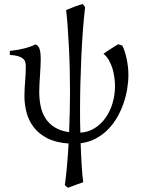

<svg xmlns="http://www.w3.org/2000/svg" viewBox="-20 -687 700 944"><path d="M581.5 -462.9Q588.9 -448.2 594.2 -430.4Q599.6 -412.6 603.5 -393.6Q607.4 -374.5 609.4 -355.5Q611.3 -336.4 611.3 -318.8Q611.3 -285.2 605.2 -248.8Q599.1 -212.4 586.7 -176.8Q574.2 -141.1 554.9 -108.2Q535.6 -75.2 509.5 -49.1Q483.4 -22.9 450.2 -5.4Q417 12.2 376.5 17.1Q378.4 75.7 381.6 126.5Q384.8 177.2 389.2 209Q373.5 214.4 352.5 221.9Q331.5 229.5 314.5 236.3Q309.1 233.4 306.4 230.7Q303.7 228 298.8 222.7Q304.7 181.2 309.3 129.2Q314 77.1 317.4 18.6Q254.4 14.2 212.6 -7.3Q170.9 -28.8 146 -61.3Q121.1 -93.8 110.6 -133.8Q100.1 -173.8 100.1 -214.4Q100.1 -231 101.1 -249.5Q102.1 -268.1 103.5 -287.1Q105 -306.2 106 -325.2Q106.9 -344.2 106.9 -361.8Q106.9 -373 104 -382.6Q101.1 -392.1 92.5 -399.2Q84 -406.2 68.6 -410.9Q53.2 -415.5 28.3 -417V-436.5Q70.8 -441.4 101.8 -449.5Q132.8 -457.5 154.8 -468.8Q160.6 -466.3 165.3 -461.9Q169.9 -457.5 173.3 -449.5Q176.8 -441.4 178.5 -428Q180.2 -414.6 180.2 -394Q180.2 -375.5 179 -355.2Q177.7 -335 176.5 -314.5Q175.3 -293.9 174.1 -274.2Q172.9 -254.4 172.9 -236.3Q172.9 -199.2 179.7 -165.8Q186.5 -132.3 203.4 -105.7Q220.2 -79.1 248.5 -61.3Q276.9 -43.5 319.8 -37.1Q321.8 -86.9 323 -137.5Q324.2 -188 324.2 -238.8Q324.2 -289.1 323 -343Q321.8 -397 319.1 -449.7Q316.4 -502.4 313 -550.8Q309.6 -599.1 305.2 -637.7Q329.1 -647.9 348.9 -655Q368.7 -662.1 385.7 -667.5Q389.2 -664.6 393.3 -659.4Q397.5 -654.3 398.4 -650.9Q392.6 -602.5 387.9 -541.5Q383.3 -480.5 380.1 -413.3Q377 -346.2 375.2 -276.4Q373.5 -206.5 373.5 -141.1Q373.5 -115.7 373.8 -88.9Q374 -62 375 -34.7Q414.1 -37.1 445.6 -56.9Q477.1 -76.7 499.3 -108.2Q521.5 -139.6 533.4 -179.9Q545.4 -220.2 545.4 -264.2Q545.4 -284.2 542.2 -307.1Q539.1 -330.1 532.5 -351.6Q525.9 -373 514.9 -391.8Q503.9 -410.6 488.8 -422.4Q496.6 -428.2 505.9 -434.6Q515.1 -440.9 524.9 -447Q534.7 -453.1 543.9 -459Q553.2 -464.8 561.5 -469.7Q568.4 -466.8 571.5 -466.1Q574.7 -465.3 581.5 -462.9Z"/></svg>

Font: Noto Serif Devanagari
Style: Bold
Weight: 700
Designer: Monotype Design Team
Foundry: Monotype Imaging Inc.
Version: Version 1.01